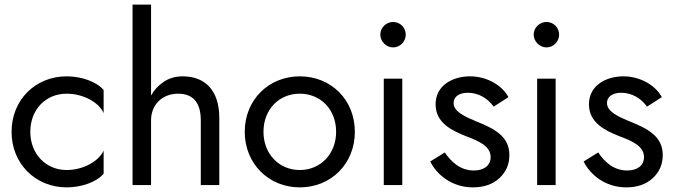

<svg xmlns="http://www.w3.org/2000/svg" viewBox="-20 -800 2915 830"><path d="M111 -230C111 -327 178 -395 268 -395C341 -395 408 -357 428 -311V-411C396 -448 331 -470 268 -470C134 -470 30 -369 30 -230C30 -92 134 10 268 10C331 10 396 -12 428 -49V-149C408 -104 341 -65 268 -65C178 -65 111 -135 111 -230Z M633 -780H553V0H633V-280C633 -346 680 -395 750 -395C815 -395 848 -356 848 -280V0H928V-290C928 -410 866 -470 770 -470C738 -470 710 -462 686 -445C664 -430 646 -411 633 -387Z M1038 -230C1038 -92 1142 10 1276 10C1411 10 1514 -92 1514 -230C1514 -369 1411 -470 1276 -470C1142 -470 1038 -369 1038 -230ZM1119 -230C1119 -327 1186 -395 1276 -395C1366 -395 1433 -327 1433 -230C1433 -135 1366 -65 1276 -65C1186 -65 1119 -135 1119 -230Z M1624 -650C1624 -621 1650 -595 1679 -595C1710 -595 1734 -621 1734 -650C1734 -681 1710 -705 1679 -705C1650 -705 1624 -681 1624 -650ZM1639 -460V0H1719V-460Z M1903 -141 1840 -102C1866 -48 1931 10 2024 10C2071 10 2110 -3 2139 -30C2168 -57 2182 -90 2182 -130C2182 -211 2117 -244 2037 -276C1989 -296 1941 -318 1941 -354C1941 -385 1969 -399 2002 -399C2050 -399 2089 -374 2114 -339L2178 -380C2151 -431 2085 -470 2012 -470C1937 -470 1863 -431 1863 -349C1863 -268 1935 -235 1995 -211C2048 -191 2101 -169 2101 -121C2101 -85 2073 -63 2028 -63C1971 -63 1931 -99 1903 -141Z M2287 -650C2287 -621 2313 -595 2342 -595C2373 -595 2397 -621 2397 -650C2397 -681 2373 -705 2342 -705C2313 -705 2287 -681 2287 -650ZM2302 -460V0H2382V-460Z M2566 -141 2503 -102C2529 -48 2594 10 2687 10C2734 10 2773 -3 2802 -30C2831 -57 2845 -90 2845 -130C2845 -211 2780 -244 2700 -276C2652 -296 2604 -318 2604 -354C2604 -385 2632 -399 2665 -399C2713 -399 2752 -374 2777 -339L2841 -380C2814 -431 2748 -470 2675 -470C2600 -470 2526 -431 2526 -349C2526 -268 2598 -235 2658 -211C2711 -191 2764 -169 2764 -121C2764 -85 2736 -63 2691 -63C2634 -63 2594 -99 2566 -141Z"/></svg>

Font: Jost
Style: Regular
Weight: 400
Version: Version 3.710